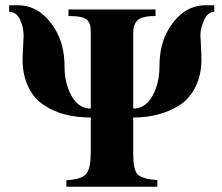

<svg xmlns="http://www.w3.org/2000/svg" viewBox="-20 -712 848 732"><path d="M326 -298V-588Q326 -606 324 -615Q322 -624 314.5 -633.5Q307 -643 289 -647Q271 -651 241 -651V-676H573V-651Q544 -651 526 -646Q508 -641 500.5 -630.5Q493 -620 490.5 -610.5Q488 -601 488 -586V-298Q534 -298 561 -346Q588 -394 588 -459Q588 -543 623 -601Q678 -692 764 -692H797V-667Q773 -667 758.5 -636.5Q744 -606 744 -577Q744 -573 746 -538.5Q748 -504 748 -487Q748 -427 726 -382Q704 -337 666.5 -312.5Q629 -288 584.5 -276Q540 -264 488 -264V-123Q488 -65 504.5 -47.5Q521 -30 580 -25V0H233V-25Q293 -28 309.5 -50Q326 -72 326 -128V-264Q273 -264 228 -275.5Q183 -287 145.5 -312.5Q108 -338 87 -382.5Q66 -427 66 -487Q66 -495 68 -530.5Q70 -566 70 -577Q70 -609 56 -638Q42 -667 15 -667V-692H48Q134 -692 190 -601Q226 -542 226 -459Q226 -394 253 -346Q280 -298 326 -298Z"/></svg>

Font: STIX MathJax Main
Style: Bold
Weight: 700
Designer: MicroPress Inc., with final additions and corrections provided by Coen Hoffman, Elsevier (retired)
Version: Version 1.1.1